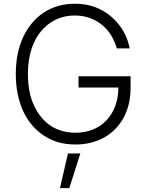

<svg xmlns="http://www.w3.org/2000/svg" viewBox="-20 -757 781 1019"><path d="M63.9 -363.6Q63.9 -478 103.7 -561.8Q123.6 -603.7 151.5 -636.4Q179.3 -669 214 -691.4Q248.6 -713.8 289.6 -725.5Q330.6 -737.2 376.4 -737.2Q456.3 -737.2 517.4 -704.5Q547.9 -688.2 573.2 -666.2Q598.4 -644.2 617.5 -617.9Q636.7 -591.6 649.5 -561.8Q662.3 -532 668 -500H599.8Q589.8 -536.2 570.7 -568Q551.5 -599.8 523.3 -623.4Q495 -647 458.3 -660.9Q421.5 -674.7 376.4 -674.7Q305.8 -674.7 249.6 -637.8Q221.6 -619.3 199 -592.5Q176.5 -565.7 160.7 -531.2Q144.9 -496.8 136.5 -454.7Q128.2 -412.6 128.2 -363.6Q128.2 -265.3 160.9 -196.4Q194.2 -125.4 250 -89Q305.8 -52.6 381 -52.6Q430.4 -52.6 471.9 -69.2Q513.5 -85.9 543.7 -117Q573.9 -148.1 590.9 -192.6Q608 -237.2 608.3 -292.6H396.7V-352.3H672.9V-292.6Q672.9 -199.6 635.7 -131.7Q616.8 -97.7 590.7 -71.2Q564.6 -44.7 532.1 -26.8Q499.6 -8.9 461.6 0.5Q423.7 9.9 381 9.9Q332.7 9.9 291.9 -1.4Q251.1 -12.8 214.5 -36.2Q179 -59.3 150.9 -92Q122.9 -124.6 103.5 -166Q84.2 -207.4 74 -257.1Q63.9 -306.8 63.9 -363.6ZM298.3 241.5 340.6 57.5H406.2L348 241.5Z"/></svg>

Font: Inter P Light
Style: Regular
Weight: 300
Designer: Rasmus Andersson
Foundry: rsms
Version: Version 3.018;git-588b23468